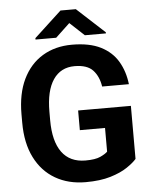

<svg xmlns="http://www.w3.org/2000/svg" viewBox="-60 -957 803 1016"><g transform="rotate(-5 341.0 -448.5)"><path d="M627 -371.6V-89.8Q610.4 -70.3 575.7 -46.9Q541 -23.4 486.3 -6.8Q431.6 9.8 354 9.8Q262.2 9.8 192.9 -30.5Q123.5 -70.8 85 -147.5Q46.4 -224.1 46.4 -333V-377.4Q46.4 -486.8 83.5 -563.5Q120.6 -640.1 187.7 -680.7Q254.9 -721.2 344.2 -721.2Q437 -721.2 496.6 -691.2Q556.2 -661.1 587.4 -608.2Q618.7 -555.2 626.5 -486.8H484.4Q476.1 -541 445.6 -574Q415 -606.9 348.1 -606.9Q274.4 -606.9 234.6 -548.3Q194.8 -489.7 194.8 -378.4V-333Q194.8 -221.2 237.5 -162.8Q280.3 -104.5 362.8 -104.5Q415 -104.5 441.9 -116.9Q468.8 -129.4 480.5 -141.1V-267.1H346.7V-371.6ZM381.3 -906.7 528.8 -771V-765.1H417L340.3 -836.4L264.6 -765.1H154.8V-772.5L299.8 -906.7Z"/></g></svg>

Font: Vazirmatn FD
Style: Bold
Weight: 700
Designer: Saber Rastikerdar
Foundry: Saber Rastikerdar
Version: Version 33.001